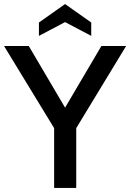

<svg xmlns="http://www.w3.org/2000/svg" viewBox="-30 -927 642 947"><path d="M592 -700 346 -295V0H237V-295L-10 -700H112L291 -396L470 -700ZM162 -816 291 -907 420 -816V-750L291 -818L162 -750Z"/></svg>

Font: Cabin Medium
Style: Regular
Weight: 500
Designer: Pablo Impallari
Foundry: Pablo Impallari. http://www.impallari.com Igino Marini. http://www.ikern.com
Version: Version 2.200